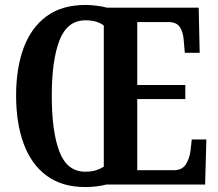

<svg xmlns="http://www.w3.org/2000/svg" viewBox="-20 -745 879 775"><path d="M324 10Q230 10 168 -36Q106 -82 75.5 -165Q45 -248 45 -359Q45 -470 75.5 -552Q106 -634 168 -679.5Q230 -725 325 -725Q346 -725 370 -722Q394 -719 412 -714H782L786 -532H726L722 -578Q720 -614 706.5 -635Q693 -656 660 -656H534V-402H728V-345H534V-58H682Q714 -58 729 -80Q744 -102 749 -136L754 -182H813L808 0H409Q369 10 324 10ZM324 -52Q349 -52 366.5 -57.5Q384 -63 399 -72V-642Q386 -652 368 -657.5Q350 -663 325 -663Q252 -663 220.5 -583Q189 -503 189 -358Q189 -213 220 -132.5Q251 -52 324 -52Z"/></svg>

Font: Noto Serif Hebrew ExtraCondensed
Style: Bold
Weight: 700
Width: 2
Designer: Monotype Design Team
Foundry: Monotype Imaging Inc.
Version: Version 2.004; ttfautohint (v1.8.4.7-5d5b)